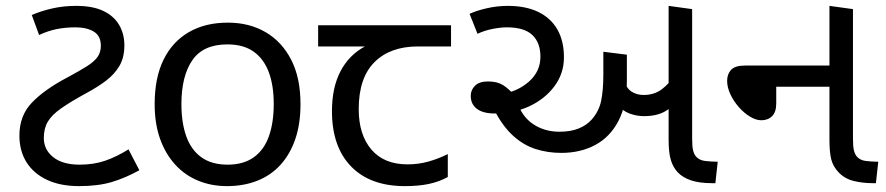

<svg xmlns="http://www.w3.org/2000/svg" viewBox="-20 -623 3015 653"><path d="M249 10Q185 10 139.5 -11.5Q94 -33 70 -71.5Q46 -110 46 -162Q46 -230 89 -274.5Q132 -319 208 -359Q249 -381 274.5 -397Q300 -413 311.5 -429Q323 -445 323 -467Q323 -501 299 -515.5Q275 -530 237 -530Q202 -530 172.5 -524Q143 -518 113 -504L88 -572Q121 -586 158.5 -594.5Q196 -603 239 -603Q295 -603 331 -586Q367 -569 385 -538.5Q403 -508 403 -469Q403 -427 386 -398.5Q369 -370 340.5 -348.5Q312 -327 275 -307Q220 -277 188 -254.5Q156 -232 142.5 -209Q129 -186 129 -154Q129 -114 161 -88.5Q193 -63 251 -63Q299 -63 338 -76.5Q377 -90 417 -115L454 -44Q407 -18 360.5 -4Q314 10 249 10Z M1002 -269Q1002 -202 984.5 -150.5Q967 -99 934.5 -63Q902 -27 855.5 -8.5Q809 10 752 10Q699 10 654 -8.5Q609 -27 576 -63Q543 -99 524.5 -150.5Q506 -202 506 -269Q506 -358 536 -419.5Q566 -481 622 -513.5Q678 -546 755 -546Q828 -546 883.5 -513.5Q939 -481 970.5 -419.5Q1002 -358 1002 -269ZM597 -269Q597 -206 613.5 -159.5Q630 -113 665 -88Q700 -63 754 -63Q808 -63 843 -88Q878 -113 894.5 -159.5Q911 -206 911 -269Q911 -333 894 -378Q877 -423 842.5 -447.5Q808 -472 753 -472Q671 -472 634 -418Q597 -364 597 -269Z M1357 10Q1239 10 1174 -57Q1109 -124 1109 -245Q1109 -325 1138 -380.5Q1167 -436 1221 -465H1062V-537H1514V-465H1401Q1307 -465 1253.5 -411.5Q1200 -358 1200 -252Q1200 -165 1243 -114.5Q1286 -64 1366 -64Q1403 -64 1437 -73.5Q1471 -83 1503 -99V-21Q1474 -5 1439 2.5Q1404 10 1357 10Z M1889 -103Q1843 -103 1802 -116Q1761 -129 1726 -160.5Q1691 -192 1663 -245L1684 -303Q1740 -311 1779 -345.5Q1818 -380 1818 -430Q1818 -478 1790.5 -504Q1763 -530 1704 -530Q1682 -530 1654.5 -524.5Q1627 -519 1604 -508L1577 -576Q1601 -587 1636 -595Q1671 -603 1707 -603Q1768 -603 1810.5 -582.5Q1853 -562 1875.5 -523Q1898 -484 1898 -428Q1898 -373 1865.5 -329.5Q1833 -286 1780 -261.5Q1727 -237 1663 -237Q1636 -237 1618 -244Q1600 -251 1590.5 -264.5Q1581 -278 1581 -297Q1581 -317 1595.5 -331.5Q1610 -346 1640 -346Q1671 -346 1691 -333.5Q1711 -321 1733 -295L1747 -256Q1765 -217 1801 -196Q1837 -175 1883 -175Q1921 -175 1948 -186Q1975 -197 1992 -216Q2017 -244 2024.5 -280Q2032 -316 2032 -371V-447L2112 -437V-349Q2112 -267 2083.5 -212Q2055 -157 2004.5 -130Q1954 -103 1889 -103ZM2170 -228Q2145 -228 2121 -237Q2097 -246 2077 -269Q2057 -292 2043 -333L2101 -356Q2109 -324 2127 -312Q2145 -300 2169 -300Q2205 -300 2231 -319.5Q2257 -339 2279 -373L2296 -291Q2271 -261 2242.5 -244.5Q2214 -228 2170 -228ZM2402 0Q2359 0 2330.5 -9.5Q2302 -19 2285 -37Q2269 -54 2261.5 -79Q2254 -104 2254 -148V-603L2334 -592V-152Q2334 -125 2337 -112.5Q2340 -100 2346 -92Q2357 -78 2378.5 -75.5Q2400 -73 2421 -73L2413 0Z M2949 0Q2914 0 2883.5 -7.5Q2853 -15 2832 -37Q2813 -57 2807 -81.5Q2801 -106 2801 -148V-603L2881 -592V-152Q2881 -125 2884 -112.5Q2887 -100 2893 -92Q2904 -78 2925 -75.5Q2946 -73 2967 -73L2959 0ZM2569 -214Q2551 -214 2530.5 -226.5Q2510 -239 2492.5 -259Q2475 -279 2464 -302.5Q2453 -326 2453 -348Q2453 -371 2466.5 -385.5Q2480 -400 2513 -400H2837V-328H2620V-271Q2620 -242 2606 -228Q2592 -214 2569 -214Z"/></svg>

Font: guzrati25
Style: Book
Weight: 400
Designer: Jelle Bosma - Monotype Design Team, Universal Thirst
Foundry: Monotype Imaging Inc.
Version: Version 2.106